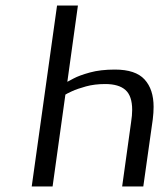

<svg xmlns="http://www.w3.org/2000/svg" viewBox="-20 -670 585 690"><path d="M185 -650H260L222 -376Q224 -377 244.5 -388Q265 -399 303 -409.5Q341 -420 393 -420Q467 -420 499.5 -384.5Q532 -349 532 -286Q532 -265 529 -241L495 0H419L451 -230Q453 -243 454 -254Q455 -265 455 -275Q455 -325 431 -346.5Q407 -368 358 -368Q320 -368 289 -359.5Q258 -351 238.5 -342Q219 -333 215 -330L169 0H94Z"/></svg>

Font: Arsenal SC
Style: Italic
Weight: 400
Italic angle: -9.10001°
Designer: Andrij Shevchenko
Foundry: Stairsfor
Version: Version 2.001; ttfautohint (v1.8.4.7-5d5b)